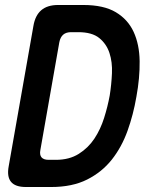

<svg xmlns="http://www.w3.org/2000/svg" viewBox="-20 -750 640 770"><path d="M84 0Q41 0 24 -21Q7 -42 15 -84L114 -646Q121 -688 145.5 -709Q170 -730 213 -730H314Q396 -730 444.5 -701Q493 -672 516 -622Q539 -572 540 -505Q541 -438 527 -362Q515 -291 491.5 -225.5Q468 -160 428.5 -110Q389 -60 329.5 -30Q270 0 185 0ZM142 -149Q138 -129 146.5 -119Q155 -109 175 -109H204Q258 -109 296 -133Q334 -157 358.5 -194Q383 -231 397.5 -277Q412 -323 420 -367Q427 -411 429 -456Q431 -501 419 -537.5Q407 -574 378 -597.5Q349 -621 294 -621H265Q245 -621 233.5 -611Q222 -601 218 -581Z"/></svg>

Font: Maple Mono SemiBold
Style: Italic
Weight: 600
Italic angle: -10°
Monospace: yes
Designer: subframe7536
Version: Version 7.000